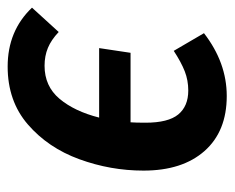

<svg xmlns="http://www.w3.org/2000/svg" viewBox="-74 -508 598 489"><g transform="rotate(-90 224.5 -264.0)"><path d="M169 -310H346L334 -230H157Q156 -217 156 -192Q156 -134 177 -108.5Q198 -83 238 -83Q264 -83 287 -92Q310 -101 339 -120L384 -43Q309 15 224 15Q134 15 84 -41.5Q34 -98 34 -197Q34 -281 63 -360.5Q92 -440 151.5 -491.5Q211 -543 299 -543Q390 -543 449 -481L387 -413Q367 -432 346.5 -440.5Q326 -449 301 -449Q249 -449 217 -411Q185 -373 169 -310Z"/></g></svg>

Font: Fira Sans Condensed Medium
Style: Italic
Weight: 500
Width: 3
Italic angle: -8°
Designer: bBox Type GmbH & Carrois Corporate GbR & Edenspiekermann AG
Foundry: bBox Type GmbH & Carrois Corporate GbR & Edenspiekermann AG
Version: Version 4.301